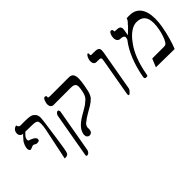

<svg xmlns="http://www.w3.org/2000/svg" viewBox="8 -1474 2397 2397"><g transform="rotate(-45 1206.5 -275.5)"><path d="M477 -510Q477 -537.5 471.5 -555.5Q461 -572.5 441.8 -577Q422.5 -581.5 407 -581.8Q391.5 -582 387 -582L267.5 -584.5Q237.5 -555.5 226.5 -541Q215.5 -526.5 212 -506.5Q211 -499.5 211 -496Q211 -484 218.5 -477.5Q222.5 -476 249.2 -466.5Q276 -457 295 -441.2Q314 -425.5 314 -407.5Q314 -390 303.2 -384Q292.5 -378 273 -378Q260.5 -378 252.5 -381.2Q244.5 -384.5 237 -390Q236 -390.5 230.5 -393.8Q225 -397 219 -397Q210 -397 201.5 -394Q193 -391 182 -385.5Q166 -378 160 -378Q146 -378 139.5 -389Q133 -400 133 -418Q133 -430 135 -439.5Q138 -456.5 144.8 -473.8Q151.5 -491 165 -514Q167.5 -516.5 182.5 -533.5Q210 -567 230 -586Q206.5 -586.5 191.5 -601.5Q176.5 -616.5 176.5 -642.5Q176.5 -650.5 178 -659.5Q186 -707 241 -722Q245.5 -702 254.8 -692Q264 -682 282 -682H366Q415.5 -682 449.2 -674.8Q483 -667.5 501 -644.5Q527.5 -622 527.5 -572Q527.5 -551 523 -520.5Q499 -344 485 -246.2Q471 -148.5 463 -103Q455 -56 448.5 -36.2Q442 -16.5 429 -8.2Q416 0 388 0H379L468 -428.5Q477 -474.5 477 -510Z M758 -35Q758 -44 759 -48.5Q767.5 -98 804.8 -140.2Q842 -182.5 916 -226.5L958.5 -250.5Q996.5 -272.5 1019.5 -287.5Q1042.5 -302.5 1055.5 -316.5Q1077 -331.5 1090.8 -348Q1104.5 -364.5 1114 -388.8Q1123.5 -413 1130 -450.5Q1137 -491 1137 -509.5Q1137 -541.5 1119 -556.2Q1101 -571 1055 -571H752Q729.5 -571 715.8 -587.8Q702 -604.5 702 -630.5Q702 -638.5 703.5 -647.5Q709 -677 720 -699Q731 -721 746 -721Q755.5 -721 763.2 -715.2Q771 -709.5 770 -704.5L767.5 -692.5Q766 -685 774.5 -682.5Q783 -680 799.5 -680H1131.5Q1173.5 -680 1191.2 -655Q1209 -630 1209 -582Q1209 -542 1196 -468.5Q1187 -419 1180.8 -392Q1174.5 -365 1166 -345.5Q1157.5 -326 1143 -304.5Q1126 -286.5 1108.2 -272Q1090.5 -257.5 1067.5 -243.5L992 -199.5Q979.5 -192 977.5 -191Q941 -169 927 -159.8Q913 -150.5 904.5 -141.5Q879.5 -126.5 868.5 -111Q857.5 -95.5 853.5 -72.5Q853 -71 853 -67.5Q853 -64 853.8 -58.2Q854.5 -52.5 854.5 -47.5Q854.5 -41.5 853 -31.5Q848.5 -5.5 835.2 5.8Q822 17 804 17Q783.5 17 770.8 2.5Q758 -12 758 -35ZM591 151.5 694 -434.5Q696.5 -449 704.2 -460.2Q712 -471.5 721.2 -477.2Q730.5 -483 736 -483Q743.5 -483 748 -477.2Q752.5 -471.5 754.2 -464.2Q756 -457 755.5 -453.5L654 122.5Q651.5 135.5 647 143Q642.5 150.5 632 162.5Q611 173 604.5 173Q597 173 593.2 166.5Q589.5 160 591 151.5Z M1659 -597 1562.5 -49.5Q1561 -42 1550.8 -28.2Q1540.5 -14.5 1528.2 -3.8Q1516 7 1510 7Q1504 7 1500.8 3.5Q1497.5 0 1498.5 -5.5Q1497.5 -4.5 1497.5 -11Q1497.5 -17.5 1498.5 -21.5L1582.5 -499.5L1584 -509.5Q1589 -535.5 1589 -545.5Q1589 -560.5 1580.2 -565.8Q1571.5 -571 1547 -571H1512Q1488.5 -571 1475.5 -587.2Q1462.5 -603.5 1462.5 -630Q1462.5 -641.5 1464.5 -651.5Q1467.5 -669 1475.2 -686Q1483 -703 1491.8 -713.5Q1500.5 -724 1506.5 -724Q1512 -724 1515.5 -718.2Q1519 -712.5 1518.5 -708.5L1516.5 -696.5Q1516 -695 1516 -692Q1516 -686.5 1520.5 -683.2Q1525 -680 1536.5 -680H1573.5Q1606.5 -680 1625 -675.8Q1643.5 -671.5 1652.5 -660Q1661.5 -648.5 1661.5 -626.5Q1661.5 -610.5 1658 -592.5Z M2315.5 4 1988.5 0 2034 -110H2244Q2262 -110 2273.8 -118Q2285.5 -126 2295 -144Q2309 -163 2326.2 -214Q2343.5 -265 2351.5 -312.5Q2361 -364.5 2361 -408Q2361 -490 2324.8 -530.5Q2288.5 -571 2215 -571Q2163 -571 2106 -531.2Q2049 -491.5 1998 -418.5Q1944.5 -349 1905.2 -246.8Q1866 -144.5 1843.5 -16.5Q1841 -3.5 1837.5 0.2Q1834 4 1823.5 4H1806.5Q1799.5 4 1794.8 -2.8Q1790 -9.5 1790 -20.5Q1790 -23.5 1791 -30.5Q1815 -168.5 1864 -289.8Q1913 -411 1977.5 -492Q1981.5 -498 1983.5 -504.2Q1985.5 -510.5 1987.5 -521.5Q1988 -524 1988 -529.5Q1988 -548 1971 -556.5Q1954 -565 1928.5 -565Q1902.5 -565 1887 -583.5Q1871.5 -602 1871.5 -633.5Q1871.5 -644.5 1874 -659.5Q1878 -684.5 1889.5 -703.2Q1901 -722 1912 -722Q1926 -722 1933 -713.5Q1940 -705 1938 -694.5Q1937.5 -693 1937.5 -690Q1937.5 -684.5 1941.8 -682.2Q1946 -680 1956.5 -680H1965.5Q2006.5 -680 2023 -667.5Q2039.5 -655 2039.5 -628.5Q2039.5 -615.5 2036.5 -600.5L2029 -558.5Q2028 -554 2027 -545Q2026 -536.5 2024.5 -530.5Q2069 -572.5 2089.8 -593Q2110.5 -613.5 2122.5 -630.5Q2138 -643.5 2149 -659.5Q2160 -675.5 2163.5 -691Q2186 -692.5 2199 -692.5L2216 -692Q2311.5 -692 2362.2 -625Q2413 -558 2413 -434.5Q2413 -370 2400 -298.5Q2386 -219.5 2363.5 -138.2Q2341 -57 2315.5 4Z"/></g></svg>

Font: JuliaMono BoldItalic
Style: Regular
Weight: 700
Italic angle: -9°
Monospace: yes
Designer: cormullion
Foundry: corm
Version: Version 0.049; ttfautohint (v1.8.4)